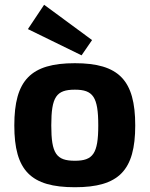

<svg xmlns="http://www.w3.org/2000/svg" viewBox="-20 -772 627 805"><path d="M366 -604 165 -752 97 -650 322 -540ZM294 -507C109 -507 40 -436 40 -246C40 -57 109 13 294 13C478 13 547 -57 547 -246C547 -436 478 -507 294 -507ZM294 -396C370 -396 392 -366 392 -246C392 -128 370 -98 294 -98C216 -98 195 -128 195 -246C195 -366 216 -396 294 -396Z"/></svg>

Font: SnT
Style: Bold
Weight: 700
Designer: Natanael Gama
Version: Version 1.001;PS 001.001;hotconv 1.0.70;makeotf.lib2.5.58329